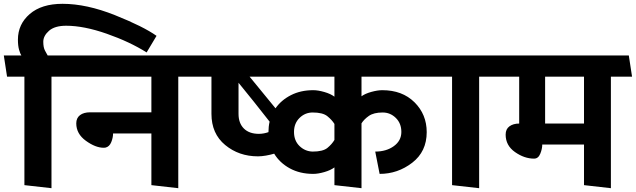

<svg xmlns="http://www.w3.org/2000/svg" viewBox="-31 -971 3335 1007"><path d="M738 -696Q649 -752 529 -794Q409 -836 316 -836Q256 -836 226 -809.5Q196 -783 196 -752Q196 -722 205 -705.5Q214 -689 219 -680H332L350 -569H239V16L97 0V-569H6L-11 -680H81Q75 -689 69 -710Q63 -731 63 -763Q63 -844 125 -897.5Q187 -951 297 -951Q423 -951 572 -891.5Q721 -832 790 -783Z M763 0V-271H562Q562 -249 552.5 -225.5Q543 -202 523 -197Q521 -197 518.5 -196.5Q516 -196 513 -196Q470 -196 419.5 -232.5Q369 -269 369 -324Q369 -352 388.5 -367Q408 -382 442 -382H763V-569H344L327 -680H999L1015 -569H904V16Z M1220 -374Q1220 -325 1248 -297Q1276 -269 1327 -269Q1340 -269 1353 -271.5Q1366 -274 1377 -278Q1377 -292 1378.5 -306Q1380 -320 1383 -333Q1344 -383 1300.5 -437.5Q1257 -492 1220 -537ZM1723 -569H1278L1414 -403Q1444 -446 1495 -472Q1546 -498 1612 -498Q1637 -498 1670 -488.5Q1703 -479 1723 -464ZM1511 -279Q1511 -233 1540 -205Q1569 -177 1609 -176Q1663 -176 1686.5 -195.5Q1710 -215 1723 -237V-321Q1710 -342 1686 -361.5Q1662 -381 1609 -381Q1569 -381 1540 -352.5Q1511 -324 1511 -279ZM1723 0V-93Q1703 -78 1670 -68.5Q1637 -59 1612 -59Q1542 -59 1489 -88Q1436 -117 1407 -165Q1387 -159 1364 -155Q1341 -151 1322 -151Q1222 -151 1150 -210.5Q1078 -270 1078 -374V-569H1010L993 -680H2237L2254 -569H1865V-466Q1884 -480 1916.5 -489Q1949 -498 1974 -498Q2079 -498 2143 -434.5Q2207 -371 2207 -278Q2207 -176 2131 -117.5Q2055 -59 1960 -59L1937 -176Q1995 -176 2034.5 -204.5Q2074 -233 2074 -279Q2074 -324 2045 -352.5Q2016 -381 1976 -381Q1929 -381 1903.5 -363Q1878 -345 1865 -324V16Z M2340 0V-569H2249L2232 -680H2575L2593 -569H2482V16Z M3032 0V-213H2813Q2813 -190 2802.5 -164.5Q2792 -139 2770 -139Q2719 -139 2670 -173.5Q2621 -208 2621 -265Q2621 -294 2641 -308.5Q2661 -323 2692 -323V-569H2587L2570 -680H3267L3284 -569H3173V16ZM3032 -569H2828V-323H3032Z"/></svg>

Font: Palanquin Dark
Style: Regular
Weight: 400
Designer: Pria Ravichandran
Version: Version 1.001